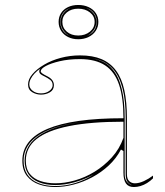

<svg xmlns="http://www.w3.org/2000/svg" viewBox="-20 -738 666 773"><path d="M302 -515Q353 -515 388.5 -500Q424 -485 447 -454Q470 -423 480.5 -375Q491 -327 491 -262V-37Q491 -17 500.5 -8.5Q510 0 523 0Q540 0 559.5 -9Q579 -18 596 -31V-20Q585 -9 572 -1Q559 7 545.5 11Q532 15 519 15Q497 15 487 0.5Q477 -14 477 -43Q477 -76 477 -91.5Q477 -107 477 -114.5Q477 -122 477 -130L467 -136Q448 -100 418 -72Q388 -44 351.5 -24.5Q315 -5 276.5 5Q238 15 203 15Q167 15 137 4.5Q107 -6 88.5 -29.5Q70 -53 70 -91Q70 -176 171 -219Q272 -262 477 -262Q477 -344 459.5 -396.5Q442 -449 403.5 -474.5Q365 -500 302 -500Q256 -500 220 -491.5Q184 -483 164 -472Q144 -461 144 -451Q144 -447 150 -442.5Q156 -438 172 -430Q197 -417 197 -395Q197 -376 181 -366.5Q165 -357 145 -357Q126 -357 109.5 -367Q93 -377 93 -398Q93 -419 110.5 -439.5Q128 -460 157.5 -477.5Q187 -495 224.5 -505Q262 -515 302 -515ZM477 -248Q346 -248 258.5 -230.5Q171 -213 127.5 -178.5Q84 -144 84 -91Q84 -58 100 -38Q116 -18 143 -9Q170 0 203 0Q240 0 281 -11.5Q322 -23 360.5 -46.5Q399 -70 430 -104Q461 -138 477 -183ZM203 11Q244 11 284 -1.5Q324 -14 358 -36Q320 -15 279.5 -4Q239 7 203 7Q164 7 136 -4.5Q108 -16 93.5 -38Q79 -60 79 -91Q79 -157 146 -198Q213 -239 337 -249Q210 -239 142.5 -198Q75 -157 75 -91Q75 -58 90 -35.5Q105 -13 134 -1Q163 11 203 11ZM349 -504Q375 -499 396 -488.5Q417 -478 433 -459Q458 -430 470 -380.5Q482 -331 482 -262V-37Q482 -28 484 -20.5Q486 -13 490 -7.5Q494 -2 500 2Q502 4 505 5.5Q508 7 512 8Q497 1 491.5 -9Q486 -19 486 -37V-262Q486 -332 473.5 -381Q461 -430 435 -460Q424 -472 411 -481Q398 -490 382.5 -495.5Q367 -501 349 -504ZM145 -362Q165 -362 178.5 -372Q192 -382 192 -395Q192 -409 182 -416.5Q172 -424 160 -430Q153 -433 145.5 -438Q138 -443 138 -451Q138 -457 143 -462Q129 -453 119 -442Q109 -431 103.5 -420Q98 -409 98 -398Q98 -383 111.5 -372.5Q125 -362 145 -362ZM295 -718Q318 -718 336.5 -709.5Q355 -701 365.5 -685.5Q376 -670 376 -650Q376 -630 365.5 -614Q355 -598 336.5 -589Q318 -580 295 -580Q272 -580 254 -589Q236 -598 226 -614Q216 -630 216 -650Q216 -670 226 -685.5Q236 -701 254 -709.5Q272 -718 295 -718ZM295 -703Q267 -703 249 -688Q231 -673 231 -650Q231 -626 249 -610.5Q267 -595 295 -595Q323 -595 342 -610.5Q361 -626 361 -650Q361 -673 342 -688Q323 -703 295 -703ZM264 -592Q246 -600 235 -615.5Q224 -631 224 -650Q224 -669 235 -684Q246 -699 264 -706Q251 -702 242 -694Q233 -686 228 -675Q223 -664 223 -650Q223 -636 228 -624.5Q233 -613 242 -605Q251 -597 264 -592ZM327 -592Q340 -597 349.5 -605Q359 -613 364 -624.5Q369 -636 369 -650Q369 -664 364 -675Q359 -686 349.5 -694Q340 -702 327 -706Q345 -699 356.5 -684.5Q368 -670 368 -650Q368 -631 356.5 -615.5Q345 -600 327 -592Z"/></svg>

Font: Kalnia Glaze Thin
Style: Regular
Weight: 100
Designer: Frida Medrano
Foundry: Frida Medrano
Version: Version 1.110